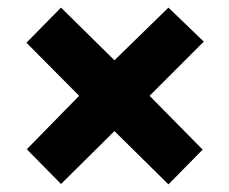

<svg xmlns="http://www.w3.org/2000/svg" viewBox="-20 -606 606 507"><path d="M189 -353 49.8 -493.2 141.1 -585.9 282.2 -446.8 424.8 -585.9 518.1 -496.1 375 -353 515.1 -210.9 424.8 -119.1 282.2 -259.8 141.1 -120.1 50.8 -211.9Z"/></svg>

Font: Open Sans Extrabold
Style: Italic
Weight: 800
Italic angle: -12°
Foundry: Ascender Corporation
Version: Version 1.10